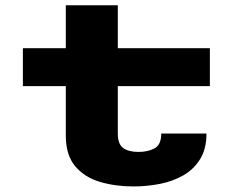

<svg xmlns="http://www.w3.org/2000/svg" viewBox="-20 -678 915 709"><path d="M223 -177.5V-360H64.5V-500H223V-658.5H415V-500H755V-360H415V-185Q415 -145.5 435.2 -131.2Q455.5 -117 491.5 -117Q527 -117 551.2 -130.5Q575.5 -144 575.5 -185H742.5Q742.5 -129 719.5 -91.2Q696.5 -53.5 657.8 -31Q619 -8.5 570.8 1Q522.5 10.5 472.5 10.5Q406.5 10.5 349.5 -6.2Q292.5 -23 257.8 -64Q223 -105 223 -177.5Z"/></svg>

Font: Trispace SemiExpanded ExtraBold
Style: Regular
Weight: 800
Width: 6
Designer: Tyler Finck
Foundry: Etcetera Type Company
Version: Version 1.210; ttfautohint (v1.8.3)